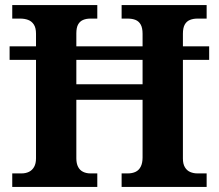

<svg xmlns="http://www.w3.org/2000/svg" viewBox="-20 -734 859 754"><path d="M28.1 0V-53H64.3Q81 -53 93.7 -59.2Q106.4 -65.3 113.9 -78.5Q121.4 -91.7 121.4 -112.3V-499H17.7V-552.1H121.4V-601.7Q121.4 -624.7 112.8 -637.8Q104.2 -650.8 90.3 -655.9Q76.5 -661 59.1 -661H28.1V-714H362.1V-661H335.1Q318.9 -661 306.3 -655.7Q293.7 -650.4 286.8 -638Q279.8 -625.6 279.8 -602.9V-552.1H539.9V-601.2Q539.9 -624.5 532.6 -637.4Q525.4 -650.4 512.4 -655.7Q499.4 -661 481.1 -661H457.6V-714H791.5V-661H755.3Q739.1 -661 725.9 -655.7Q712.7 -650.4 705.5 -637.4Q698.3 -624.5 698.3 -601.2V-552.1H801.4V-499H698.3V-111.3Q698.3 -90.4 706 -77.4Q713.7 -64.3 726.7 -58.7Q739.7 -53 755.3 -53H791.5V0H457.6V-53H481.6Q499.4 -53 512.4 -59.2Q525.4 -65.3 532.6 -79.4Q539.9 -93.4 539.9 -115.7V-342.2H279.8V-112.3Q279.8 -91.7 286.8 -78.5Q293.7 -65.3 306.3 -59.2Q318.9 -53 335.1 -53H362.1V0ZM279.8 -403.2H539.9V-499H279.8Z"/></svg>

Font: Noto Serif Hebrew
Style: Regular
Weight: 400
Designer: Monotype Design Team
Foundry: Monotype Imaging Inc.
Version: Version 2.003